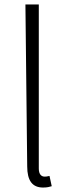

<svg xmlns="http://www.w3.org/2000/svg" viewBox="-20 -816 312 861"><path d="M102 -70C102 -6 125 25 173 25C192 25 202 22 212 19L202 -27C190 -24 185 -24 180 -24C165 -24 154 -35 154 -60V-796H94Z"/></svg>

Font: GenEiGothic-pro-Light
Style: Regular
Weight: 300
Designer: Ryoko NISHIZUKA (kana & ideographs); Paul D. Hunt (Latin, Greek & Cyrillic); Wenlong ZHANG (bopomofo); Sandoll Communica
Foundry: Adobe Systems Incorporated; o_tamon
Version: Version 1.000.140830